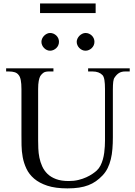

<svg xmlns="http://www.w3.org/2000/svg" viewBox="-20 -1048 763 1084"><path d="M687 -644.5Q666.5 -644.5 652.6 -636.2Q638.7 -627.9 627.4 -610.8Q621.6 -604 619.4 -586.9Q617.2 -569.8 617.2 -542V-272.5Q617.2 -238.3 614.7 -207.3Q612.3 -176.3 605.7 -149.2Q599.1 -122.1 587.9 -99.1Q576.7 -76.2 559.1 -57.6Q541 -38.6 521.5 -24.9Q502 -11.2 478.5 -2.2Q455.1 6.8 426.3 11.2Q397.5 15.6 360.8 15.6Q293 15.6 247.3 0.5Q201.7 -14.6 172.9 -39.3Q144 -64 129.2 -95.7Q114.3 -127.4 108.2 -160.9Q102.1 -194.3 101.6 -227.1Q101.1 -259.8 101.1 -285.6V-545.4Q101.1 -576.2 97.2 -595.9Q93.3 -615.7 84.5 -625.5Q76.7 -635.7 63.2 -640.1Q49.8 -644.5 29.8 -644.5H14.6V-662.1H281.7V-644.5H256.8Q236.8 -644.5 226.6 -638.2Q216.3 -631.8 207.5 -618.7Q202.1 -608.9 198.7 -591.1Q195.3 -573.2 195.3 -545.4V-256.3Q195.3 -234.9 196.3 -209.2Q197.3 -183.6 202.4 -158.2Q207.5 -132.8 218.3 -108.9Q229 -85 248 -66.4Q267.1 -47.9 296.4 -36.9Q325.7 -25.9 367.7 -25.9Q397.5 -25.9 422.6 -32Q447.8 -38.1 467.8 -47.4Q487.8 -56.6 502.7 -66.9Q517.6 -77.1 526.4 -85.4Q539.1 -97.2 547.4 -113.5Q555.7 -129.9 560.8 -148.2Q565.9 -166.5 568.4 -185.5Q570.8 -204.6 571.8 -221.9Q572.8 -239.3 572.8 -253.4V-545.4Q572.8 -576.2 569.6 -595.7Q566.4 -615.2 559.1 -623.5Q539.6 -644.5 502.4 -644.5H477.5V-662.1H712.4V-644.5ZM313 -812Q313 -801.8 309.1 -792.7Q305.2 -783.7 298.1 -776.9Q291 -770 282 -765.9Q272.9 -761.7 262.7 -761.7Q252.9 -761.7 244.1 -765.9Q235.4 -770 228.5 -777.1Q221.7 -784.2 217.8 -793.2Q213.9 -802.2 213.9 -812Q213.9 -821.3 218 -830.3Q222.2 -839.4 229 -846.2Q235.8 -853 244.6 -857.4Q253.4 -861.8 262.7 -861.8Q272.9 -861.8 282 -857.9Q291 -854 298.1 -847.2Q305.2 -840.3 309.1 -831.3Q313 -822.3 313 -812ZM513.2 -812Q513.2 -801.8 509.3 -792.7Q505.4 -783.7 498.3 -776.9Q491.2 -770 482.2 -765.9Q473.1 -761.7 462.9 -761.7Q452.6 -761.7 443.6 -765.9Q434.6 -770 427.7 -777.1Q420.9 -784.2 417 -793.2Q413.1 -802.2 413.1 -812Q413.1 -821.3 417.5 -830.3Q421.9 -839.4 428.7 -846.2Q435.5 -853 444.6 -857.4Q453.6 -861.8 462.9 -861.8Q473.1 -861.8 482.2 -857.9Q491.2 -854 498.3 -847.2Q505.4 -840.3 509.3 -831.3Q513.2 -822.3 513.2 -812ZM206.1 -974.1V-1028.3H520V-974.1Z"/></svg>

Font: Doulos SIL
Style: Regular
Weight: 400
Designer: Walt Agee, Victor Gaultney, Peter Martin, Debbi Hosken
Foundry: SIL International
Version: Version 4.110; 2011; Maintenance release